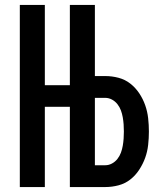

<svg xmlns="http://www.w3.org/2000/svg" viewBox="-20 -755 665 775"><path d="M60 0V-735H161V-411H313V-324H161V0ZM262 0V-735H363V-448H405Q432 -448 458.5 -441Q485 -434 506 -417.5Q527 -401 542 -378.5Q557 -356 566 -330.5Q575 -305 578 -278Q581 -251 581 -224Q581 -197 578 -170Q575 -143 566 -118Q557 -93 542 -70Q527 -47 506 -30.5Q485 -14 458.5 -7Q432 0 405 0ZM363 -88H405Q419 -88 432 -95Q445 -102 454 -113.5Q463 -125 468 -138.5Q473 -152 475.5 -166.5Q478 -181 479 -195.5Q480 -210 480 -224Q480 -239 479 -253Q478 -267 475.5 -281.5Q473 -296 468 -309.5Q463 -323 454 -334.5Q445 -346 432 -353Q419 -360 405 -360H363Z"/></svg>

Font: Zed Sans Semibold
Style: Regular
Weight: 600
Designer: Belleve Invis
Foundry: Belleve Invis
Version: Version 1.0.0; ttfautohint (v1.8.4)